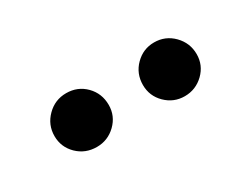

<svg xmlns="http://www.w3.org/2000/svg" viewBox="-30 -727 417 325"><g transform="rotate(-30 179.0 -564.5)"><path d="M97.2 -512.2Q74.7 -512.2 59.3 -527.3Q43.9 -542.5 43.9 -564Q43.9 -585.9 59.6 -601.6Q75.2 -617.2 97.2 -617.2Q119.6 -617.2 134.8 -601.8Q149.9 -586.4 149.9 -564Q149.9 -542.5 134.3 -527.3Q118.7 -512.2 97.2 -512.2ZM216.8 -564Q216.8 -586.4 232.2 -601.8Q247.6 -617.2 269 -617.2Q291 -617.2 306.4 -601.6Q321.8 -585.9 321.8 -564Q321.8 -542.5 306.2 -527.3Q290.5 -512.2 269 -512.2Q247.6 -512.2 232.2 -527.3Q216.8 -542.5 216.8 -564Z"/></g></svg>

Font: Junicode SmCond
Style: Regular
Weight: 400
Width: 4
Designer: Peter S. Baker
Version: Version 2.206